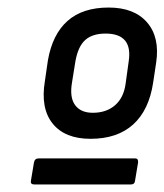

<svg xmlns="http://www.w3.org/2000/svg" viewBox="-20 -687 436 509"><path d="M220 -319Q152 -319 119.5 -359.5Q87 -400 99 -472L107 -527Q119 -596 159 -631.5Q199 -667 268 -667Q336 -667 370 -627.5Q404 -588 394 -521L386 -468Q375 -395 333 -357Q291 -319 220 -319ZM71 -198Q60 -198 62 -208L70 -256Q72 -267 82 -267H339Q347 -267 346 -256L338 -208Q337 -198 327 -198ZM226 -388Q262 -388 285 -408Q308 -428 313 -465L321 -523Q327 -561 311.5 -579.5Q296 -598 260 -598Q225 -598 206 -581Q187 -564 180 -525L171 -469Q164 -429 179 -408.5Q194 -388 226 -388Z"/></svg>

Font: Sofia Sans Medium
Style: Italic
Weight: 500
Italic angle: -9°
Version: Version 4.101